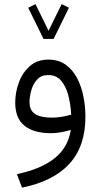

<svg xmlns="http://www.w3.org/2000/svg" viewBox="-20 -630 477 911"><path d="M186.5 -445.3 113.8 -593.3 148.4 -610.4 210.4 -483.9 272.5 -610.4 307.1 -593.3 234.4 -445.3ZM385.3 -76.2Q385.3 64.9 308.8 147.7Q232.4 230.5 84.5 260.3L60.1 196.3Q175.8 171.9 239.7 120.4Q303.7 68.8 315.9 -13.7Q295.9 -7.3 270.5 -2.7Q245.1 2 223.1 2Q140.1 2 96.2 -33.4Q52.2 -68.8 52.2 -142.6Q52.2 -191.9 69.6 -239Q86.9 -286.1 122.1 -316.7Q157.2 -347.2 209.5 -347.2Q257.8 -347.2 291.3 -323.2Q324.7 -299.3 345.5 -260Q366.2 -220.7 375.7 -172.6Q385.3 -124.5 385.3 -76.2ZM225.6 -71.8Q248 -71.8 271.7 -75.7Q295.4 -79.6 317.9 -85.9Q314.9 -138.2 303.2 -180.7Q291.5 -223.1 268.8 -248.5Q246.1 -273.9 209 -273.9Q175.3 -273.9 155.8 -252.2Q136.2 -230.5 128.2 -200.4Q120.1 -170.4 120.1 -145.5Q120.1 -105.5 147.5 -88.6Q174.8 -71.8 225.6 -71.8Z"/></svg>

Font: Vazirmatn RD Light
Style: Regular
Weight: 300
Designer: Saber Rastikerdar
Foundry: Saber Rastikerdar
Version: Version 32.102